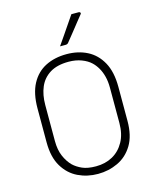

<svg xmlns="http://www.w3.org/2000/svg" viewBox="-138 -1035 926 1147"><g transform="rotate(-15 325.0 -461.5)"><path d="M326 -720Q397 -720 453 -691.5Q509 -663 542 -603.5Q575 -544 575 -451V-241Q575 -149 540 -91.5Q505 -34 447.5 -7Q390 20 324 20Q258 20 201.5 -7Q145 -34 110 -92Q75 -150 75 -242V-451Q75 -544 107 -603.5Q139 -663 195.5 -691.5Q252 -720 326 -720ZM125 -236Q125 -182 142 -142.5Q159 -103 185 -77Q207 -56 239.5 -41.5Q272 -27 324 -27Q382 -27 427 -52Q472 -77 498.5 -125Q525 -173 525 -241V-459Q525 -498 517 -529Q509 -560 495 -584Q481 -608 463 -625Q441 -646 405.5 -659.5Q370 -673 326 -673Q255 -673 210.5 -645.5Q166 -618 145.5 -570Q125 -522 125 -459ZM416 -943Q428 -943 434.5 -943Q441 -943 446.5 -943Q452 -943 462 -943Q468 -943 471 -938Q474 -933 469 -928Q451 -906 438 -889.5Q425 -873 413.5 -858.5Q402 -844 388 -826.5Q374 -809 353 -783Q351 -780 346.5 -777.5Q342 -775 336 -775Q329 -775 323.5 -775Q318 -775 312.5 -775Q307 -775 301 -775Q322 -805 340 -831.5Q358 -858 376.5 -885Q395 -912 416 -943Z"/></g></svg>

Font: Recursive Light
Style: Regular
Weight: 300
Version: Version 1.085